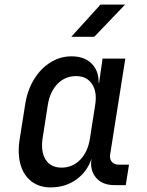

<svg xmlns="http://www.w3.org/2000/svg" viewBox="-20 -805 640 835"><path d="M290 -645 417 -785H524L390 -645ZM200 10Q151 10 117 -16Q83 -42 69.5 -88.5Q56 -135 65 -196L90 -354Q100 -415 129 -461.5Q158 -508 200 -534Q242 -560 291 -560Q347 -560 378.5 -528.5Q410 -497 409 -445H411L426 -550H525L459 -133Q456 -113 466.5 -101Q477 -89 496 -89H541L527 0H477Q425 0 397.5 -32.5Q370 -65 378 -115Q359 -58 311.5 -24Q264 10 200 10ZM248 -76Q295 -76 328.5 -110Q362 -144 371 -202L394 -349Q403 -406 380 -440Q357 -474 311 -474Q263 -474 230 -440Q197 -406 188 -349L165 -202Q157 -144 179 -110Q201 -76 248 -76Z"/></svg>

Font: JetBrains Mono NL Medium
Style: Italic
Weight: 500
Italic angle: -9°
Monospace: yes
Designer: Philipp Nurullin, Konstantin Bulenkov
Foundry: JetBrains
Version: Version 2.305; ttfautohint (v1.8.4.7-5d5b)